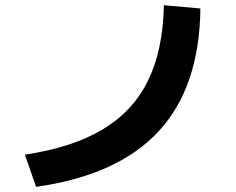

<svg xmlns="http://www.w3.org/2000/svg" viewBox="-20 -722 904 735"><path d="M607.4 -702.1 747.1 -689.5Q743.7 -388.7 587.6 -219.7Q431.6 -50.8 118.2 -6.8L75.2 -129.9Q257.3 -157.2 373.3 -226.8Q489.3 -296.4 546.6 -413.3Q604 -530.3 607.4 -702.1Z"/></svg>

Font: Pretendard GOV
Style: Bold
Weight: 700
Designer: Base glyphs from Inter by Rasmus Andersson; Hangeul glyphs from Noto Sans CJK(Source Han Sans) by Jang Soo-young and Kan
Foundry: Kil Hyung-jin
Version: Version 1.309